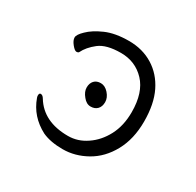

<svg xmlns="http://www.w3.org/2000/svg" viewBox="-115 -608 761 747"><g transform="rotate(30 265.0 -234.0)"><path d="M261 -185Q242 -185 227 -204Q211 -223 211 -242Q211 -261 221.5 -272.5Q232 -284 251 -284Q270 -284 286 -266Q302 -248 302 -228Q302 -208 291 -196.5Q280 -185 261 -185ZM158 -4Q89 -40 64 -110Q62 -115 62 -120Q62 -131 69 -131Q78 -131 85 -119Q132 -42 242 -42Q286 -42 324 -68Q363 -94 387 -139.5Q411 -185 411 -246Q411 -334 368 -379.5Q325 -425 260 -425Q195 -425 163 -400Q131 -375 117 -346Q114 -342 107 -342Q99 -342 86 -358Q73 -374 73 -387Q73 -400 95 -421Q118 -444 160 -462.5Q202 -481 264 -481Q325 -481 372 -452Q419 -423 445 -370Q471 -317 471 -238.5Q471 -160 439.5 -102.5Q408 -45 356.5 -16Q305 13 250 13Q195 13 158 -4ZM117 -346Z"/></g></svg>

Font: LXGW WenKai Lite Light
Style: Regular
Weight: 300
Designer: LXGW / Fontworks Inc.
Foundry: LXGW / Fontworks Inc.
Version: Version 1.511; March 25, 2025